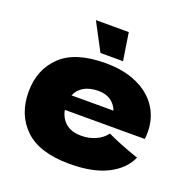

<svg xmlns="http://www.w3.org/2000/svg" viewBox="-134 -879 993 1015"><g transform="rotate(20 362.5 -371.0)"><path d="M569 -250H243Q251 -206 282.5 -178.5Q314 -151 372 -151Q414 -151 451 -167.5Q488 -184 510 -214Q577 -181 688 -143Q657 -73 575.5 -31.5Q494 10 363 10Q193 10 111.5 -68.5Q30 -147 30 -275Q30 -400 111 -478Q192 -556 363 -556Q465 -556 540 -522Q615 -488 655 -427.5Q695 -367 695 -289Q695 -263 693 -250ZM250 -334H486Q474 -366 447 -385.5Q420 -405 377 -405Q327 -405 295 -386Q263 -367 250 -334ZM317 -597 235 -752H420L444 -597Z"/></g></svg>

Font: Dela Gothic One
Style: Regular
Weight: 400
Designer: aratakana
Foundry: aratakana
Version: Version 1.004